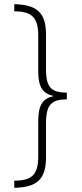

<svg xmlns="http://www.w3.org/2000/svg" viewBox="-20 -735 389 914"><path d="M48 125V159C153 157 199 121 199 15V-148C199 -241 228 -261 298 -262V-294C226 -295 199 -316 199 -405V-573C199 -678 151 -713 48 -715V-681C131 -681 162 -653 162 -565V-395C162 -322 183 -290 234 -278V-277C183 -266 162 -234 162 -158V9C162 97 132 125 48 125Z"/></svg>

Font: Noto Sans Thai ExtCond ExtLt
Style: Regular
Weight: 200
Width: 2
Designer: Monotype Design Team
Foundry: Monotype Imaging Inc.
Version: Version 2.002